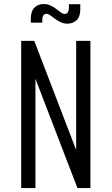

<svg xmlns="http://www.w3.org/2000/svg" viewBox="-20 -958 568 978"><path d="M88 0V-750H154.5L389 -139L368 -136.5V-750H440.5V0H374.5L139.5 -611.5L160.5 -614V0ZM323.5 -837.5Q303.5 -837.5 288.8 -845Q274 -852.5 262.5 -860.5Q248.5 -871 237.2 -879.2Q226 -887.5 216 -887.5Q206 -887.5 200.8 -879.2Q195.5 -871 195.5 -859.5V-842.5H137V-863Q137 -901 155.5 -919.2Q174 -937.5 202 -937.5Q222.5 -937.5 239 -929.2Q255.5 -921 266.5 -912.5Q279 -903 289.2 -895Q299.5 -887 310 -887Q321.5 -887 326.2 -896.5Q331 -906 331 -916.5V-936.5H389V-911.5Q389 -873.5 370.5 -855.5Q352 -837.5 323.5 -837.5Z"/></svg>

Font: Mohave Light
Style: Regular
Weight: 400
Version: Version 2.003